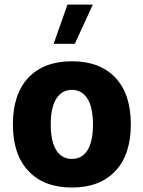

<svg xmlns="http://www.w3.org/2000/svg" viewBox="-20 -817 628 842"><path d="M295.4 -548.3Q418 -548.3 485.8 -476.6Q553.7 -404.8 553.7 -271.5Q553.7 -138.7 485.6 -66.7Q417.5 5.4 295.4 5.4Q173.3 5.4 105 -66.7Q36.6 -138.7 36.6 -271.5Q36.6 -404.8 104.7 -476.6Q172.9 -548.3 295.4 -548.3ZM295.4 -422.9Q251.5 -422.9 227.1 -384.5Q202.6 -346.2 202.6 -271.5Q202.6 -196.3 226.8 -158.2Q251 -120.1 295.4 -120.1Q339.8 -120.1 363.8 -158.2Q387.7 -196.3 387.7 -271.5Q387.7 -346.2 363.3 -384.5Q338.9 -422.9 295.4 -422.9ZM275.9 -796.9H387.2L308.1 -625H215.3Z"/></svg>

Font: Estedad-FD ExtraBold
Style: Regular
Weight: 800
Designer: Amin Abedi
Version: Version 7.3